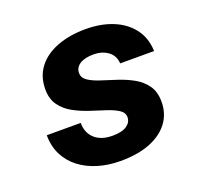

<svg xmlns="http://www.w3.org/2000/svg" viewBox="-105 -687 860 819"><g transform="rotate(-20 325.0 -278.0)"><path d="M310 12Q256 12 209 -2Q162 -16 126.5 -43Q91 -70 71 -109.5Q51 -149 51 -199H205Q205 -154 234 -127.5Q263 -101 315 -101Q358 -101 379.5 -116Q401 -131 401 -154Q401 -175 380 -188.5Q359 -202 326 -212.5Q293 -223 256.5 -235Q220 -247 187 -265Q154 -283 133 -312Q112 -341 112 -385Q112 -443 143.5 -484Q175 -525 231.5 -546.5Q288 -568 361 -568Q430 -568 484 -546Q538 -524 570 -482Q602 -440 604 -380H450Q448 -416 421 -435.5Q394 -455 356 -455Q316 -455 293.5 -440.5Q271 -426 271 -401Q271 -379 292 -365Q313 -351 346 -340.5Q379 -330 416 -318Q453 -306 485.5 -288Q518 -270 539 -241Q560 -212 560 -166Q560 -112 530 -72Q500 -32 444.5 -10Q389 12 310 12Z"/></g></svg>

Font: Azeret Mono Thin
Style: Bold Italic
Weight: 700
Italic angle: -12°
Version: Version 1.002